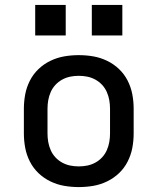

<svg xmlns="http://www.w3.org/2000/svg" viewBox="-20 -752 640 780"><path d="M300 8Q270 8 241 3Q212 -2 185 -15Q158 -28 136.5 -48.5Q115 -69 101.5 -95.5Q88 -122 82.5 -151Q77 -180 77 -210V-310Q77 -340 82.5 -369Q88 -398 101.5 -424.5Q115 -451 136.5 -471.5Q158 -492 185 -505Q212 -518 241 -523Q270 -528 300 -528Q330 -528 359 -523Q388 -518 415 -505Q442 -492 463.5 -471.5Q485 -451 498.5 -424.5Q512 -398 517.5 -369Q523 -340 523 -310V-210Q523 -180 517.5 -151Q512 -122 498.5 -95.5Q485 -69 463.5 -48.5Q442 -28 415 -15Q388 -2 359 3Q330 8 300 8ZM300 -76Q318 -76 335 -79.5Q352 -83 367.5 -91.5Q383 -100 395 -113Q407 -126 414 -142Q421 -158 424 -175Q427 -192 427 -210V-310Q427 -328 424 -345Q421 -362 414 -378Q407 -394 395 -407Q383 -420 367.5 -428.5Q352 -437 335 -440.5Q318 -444 300 -444Q282 -444 265 -440.5Q248 -437 232.5 -428.5Q217 -420 205 -407Q193 -394 186 -378Q179 -362 176 -345Q173 -328 173 -310V-210Q173 -192 176 -175Q179 -158 186 -142Q193 -126 205 -113Q217 -100 232.5 -91.5Q248 -83 265 -79.5Q282 -76 300 -76ZM353 -608V-732H477V-608ZM123 -608V-732H247V-608Z"/></svg>

Font: Iosevka SS04 Medium Extended
Style: Regular
Weight: 500
Width: 7
Monospace: yes
Designer: Belleve Invis
Foundry: Belleve Invis
Version: Version 19.0.0; ttfautohint (v1.8.4)